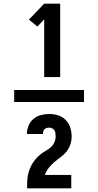

<svg xmlns="http://www.w3.org/2000/svg" viewBox="-20 -868 540 1056"><path d="M58 -307V-373H442V-307ZM223 -444V-762L186 -722L139 -760L223 -848H311V-444ZM129 168V167Q129 150 129.5 133Q130 116 133 99Q136 82 142 65.5Q148 49 156.5 34.5Q165 20 176.5 6.5Q188 -7 201.5 -18Q215 -29 230 -37.5Q245 -46 258 -57Q271 -68 278.5 -84Q286 -100 286 -117Q286 -126 285 -134.5Q284 -143 279.5 -150.5Q275 -158 267.5 -162Q260 -166 251 -166Q244 -166 237 -164Q230 -162 225 -157Q220 -152 218 -145Q216 -138 216 -131H128V-133Q128 -156 137.5 -178Q147 -200 164.5 -214.5Q182 -229 205 -235Q228 -241 251 -241Q276 -241 300 -233.5Q324 -226 341.5 -208Q359 -190 366.5 -166Q374 -142 374 -117Q374 -95 367 -73.5Q360 -52 346 -34.5Q332 -17 314 -4Q296 9 279 23.5Q262 38 248 55.5Q234 73 227 94H372V168Z"/></svg>

Font: Iosevka Term Curly Extrabold
Style: Regular
Weight: 800
Designer: Belleve Invis
Foundry: Belleve Invis
Version: Version 32.3.0